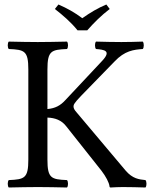

<svg xmlns="http://www.w3.org/2000/svg" viewBox="-20 -832 677 854"><path d="M191 -122V-309C225 -308 254 -297 274 -271L431 -73C451 -47 465 -20 467 -4C467 -1 468 2 472 2C492 1 505 0 526 0C560 0 594 1 627 2C633 -4 633 -25 627 -31C598 -34 570 -37 539 -73L320 -333C312 -342 307 -350 307 -358C307 -365 308 -372 342 -407L489 -558C535 -607 575 -611 615 -614C621 -620 621 -641 615 -647C584 -646 552 -645 520 -645C483 -645 444 -646 407 -647C401 -641 401 -620 407 -614C443 -611 477 -607 435 -562L270 -386C249 -363 226 -350 191 -347V-523C191 -606 208 -611 278 -614C284 -620 284 -641 278 -647C232 -646 185 -645 148 -645C110 -645 64 -646 19 -647C13 -641 13 -620 19 -614C89 -611 106 -606 106 -523V-122C106 -39 89 -34 19 -31C13 -25 13 -4 19 2C64 1 110 0 149 0C187 0 233 1 278 2C284 -4 284 -25 278 -31C208 -34 191 -39 191 -122ZM325 -697H368C398 -731 430 -763 468 -792L453 -812C415 -796 383 -777 346 -751C313 -776 279 -795 240 -812L224 -792C260 -764 295 -734 325 -697Z"/></svg>

Font: Libertinus Math
Style: Regular
Weight: 400
Designer: Philipp H. Poll, Khaled Hosny
Foundry: Caleb Maclennan
Version: Version 7.050;RELEASE